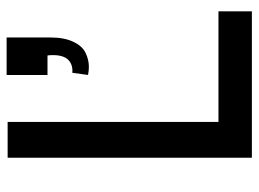

<svg xmlns="http://www.w3.org/2000/svg" viewBox="-118 -644 763 566"><g transform="rotate(-90 263.0 -361.5)"><path d="M80.5 0V-720H186V-98.5H512V0ZM331 -529.5Q334 -529 337 -529Q351.5 -529 362.2 -535.8Q373 -542.5 378 -555.2Q383 -568 383 -585Q383 -587 383 -588.5Q383 -592 382.8 -595.5Q382.5 -599 382 -602.5H324.5V-723H435V-592.5Q435 -553 422.2 -526.2Q409.5 -499.5 389.2 -490Q369 -480.5 348.5 -480.5Q337.5 -480.5 324.5 -483Z"/></g></svg>

Font: Vela Sans SemBd
Style: Regular
Weight: 600
Designer: Principal design: Mikhail Sharanda - project Manrope.
Design modification: Ravid Balaliev
Foundry: Mikhail Sharanda
Version: Version 1.001